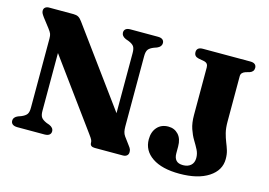

<svg xmlns="http://www.w3.org/2000/svg" viewBox="-95 -885 1521 1086"><g transform="rotate(15 666.0 -341.5)"><path d="M267.5 -28Q267.5 -15.5 258.8 -8Q250 -0.5 231.5 0H70Q51.5 -0.5 42.5 -8Q33.5 -15.5 33.5 -28Q33.5 -49.5 59 -60L76 -66Q99 -75.5 108 -87.5Q117 -99.5 117 -126V-531Q117 -548.5 113.2 -558.5Q109.5 -568.5 96 -586L55.5 -638.5Q46 -651.5 42.5 -658.8Q39 -666 39 -674Q39 -686.5 47.5 -693.2Q56 -700 70 -700H212.5Q229.5 -700 240.8 -694Q252 -688 263.5 -672L619 -185.5L592.5 -113V-574Q592.5 -599.5 584.5 -611.8Q576.5 -624 552 -634L535 -640Q509.5 -651.5 509.5 -672Q509.5 -685 518.5 -692.5Q527.5 -700 545.5 -700H707Q725.5 -700 734.5 -692.5Q743.5 -685 743.5 -672Q743.5 -651 718 -640L701 -634Q678 -625 669 -612.8Q660 -600.5 660 -574V-162.5Q660 -144.5 663 -131.2Q666 -118 674 -107L705 -65Q716.5 -50.5 718.8 -43Q721 -35.5 721 -27.5Q721 -15 712.5 -7.5Q704 0 689 0H524.5Q496.5 0 496.5 -22.5Q496.5 -31 493 -39Q489.5 -47 474 -68L125.5 -545.5L184.5 -583.5V-125.5Q184.5 -101 192.8 -88.8Q201 -76.5 225 -66L242 -60Q267.5 -49 267.5 -28ZM1256.5 -131Q1256.5 -64.5 1194.2 -23.8Q1132 17 1024 17Q921.5 17 864.2 -21.8Q807 -60.5 807 -126.5Q807 -170.5 831.2 -197.5Q855.5 -224.5 896.5 -224.5Q932 -224.5 955 -199.8Q978 -175 978 -130V-89.5Q978 -63.5 990.8 -49.2Q1003.5 -35 1031.5 -35Q1059.5 -35 1076.8 -50.2Q1094 -65.5 1094 -93.5Q1094 -118.5 1082.8 -140.5Q1071.5 -162.5 1056.2 -187.5Q1041 -212.5 1029.8 -245.5Q1018.5 -278.5 1018.5 -325V-603.5Q1018.5 -616 1012.8 -623.8Q1007 -631.5 993.5 -634.5L961 -640.5Q947.5 -643.5 941 -651Q934.5 -658.5 934.5 -672Q934.5 -685 943.2 -692.5Q952 -700 970.5 -700H1248Q1266.5 -700 1275.2 -692.5Q1284 -685 1284 -672Q1284 -649.5 1260.5 -641L1237 -634.5Q1224.5 -630 1218 -622.8Q1211.5 -615.5 1211.5 -604V-337.5Q1211.5 -299.5 1218.5 -272.5Q1225.5 -245.5 1234.2 -224Q1243 -202.5 1249.8 -180.8Q1256.5 -159 1256.5 -131Z"/></g></svg>

Font: Fraunces
Style: Bold
Weight: 700
Version: Version 1.000;[b76b70a41]